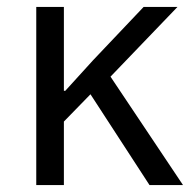

<svg xmlns="http://www.w3.org/2000/svg" viewBox="-20 -536 567 556"><path d="M242 -263 165 -184V0H85V-516H165V-273H169L249 -361L396 -516H494L300 -314L510 0H413Z"/></svg>

Font: Aneliza
Style: Regular
Weight: 400
Designer: Mike Abbink, Paul van der Laan, Pieter van Rosmalen
Foundry: Bold Monday
Version: Version 3.001;September 8, 2019;FontCreator 11.5.0.2425 64-b